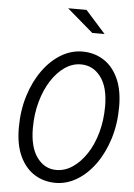

<svg xmlns="http://www.w3.org/2000/svg" viewBox="-62 -984 724 1041"><g transform="rotate(5 300.0 -463.5)"><path d="M280 11Q216 11 165.5 -20.5Q115 -52 85.5 -114.5Q56 -177 56 -270Q56 -364 81 -444Q106 -524 149 -584Q192 -644 247.5 -677.5Q303 -711 364 -711Q428 -711 478.5 -679.5Q529 -648 558.5 -585.5Q588 -523 588 -430Q588 -336 563 -256Q538 -176 495 -116Q452 -56 396.5 -22.5Q341 11 280 11ZM278 -59Q325 -59 367 -87.5Q409 -116 442 -166Q475 -216 493.5 -283Q512 -350 512 -426Q512 -530 470 -585.5Q428 -641 362 -641Q316 -641 274.5 -612.5Q233 -584 201 -534Q169 -484 150.5 -417.5Q132 -351 132 -274Q132 -171 173 -115Q214 -59 278 -59ZM408 -816 266 -938H366L475 -816Z"/></g></svg>

Font: Red Hat Mono
Style: Italic
Weight: 400
Italic angle: -12°
Monospace: yes
Designer: Pentagram, MCKL
Foundry: MCKL
Version: Version 1.030